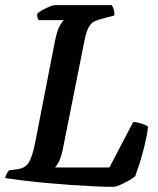

<svg xmlns="http://www.w3.org/2000/svg" viewBox="-31 -724 612 744"><path d="M408 0Q377 0 333.5 -2Q290 -4 240.5 -7.5Q191 -11 143 -15.5Q95 -20 54.5 -25Q14 -30 -11 -34Q-6 -53 4 -64L35 -68Q67 -72 80.5 -94Q94 -116 105 -170L182 -565Q191 -609 202 -626.5Q213 -644 217 -646H119Q112 -656 113 -671Q120 -678 134 -685.5Q148 -693 161.5 -698.5Q175 -704 181 -704H402Q405 -700 409 -690Q413 -680 412 -664L363 -651Q347 -647 334.5 -641Q322 -635 312.5 -618Q303 -601 296 -565L212 -144Q206 -115 197.5 -98.5Q189 -82 182 -75H393L485 -251Q498 -251 515 -246Q532 -241 543 -233Q539 -201 530 -163.5Q521 -126 510.5 -93Q500 -60 493 -41Q483 -33 466.5 -23.5Q450 -14 433.5 -7Q417 0 408 0Z"/></svg>

Font: Texturina SemiBold
Style: Italic
Weight: 600
Italic angle: -11°
Designer: Guillermo Torres Carreño
Foundry: Omnibus-Type
Version: Version 1.002; ttfautohint (v1.8.3)